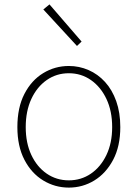

<svg xmlns="http://www.w3.org/2000/svg" viewBox="-20 -840 626 873"><path d="M293 13Q230 13 176.5 -19.5Q123 -52 91 -113.5Q59 -175 59 -262Q59 -351 91 -413Q123 -475 176.5 -507.5Q230 -540 293 -540Q340 -540 382.5 -521.5Q425 -503 457.5 -467.5Q490 -432 508.5 -380Q527 -328 527 -262Q527 -175 494.5 -113.5Q462 -52 409 -19.5Q356 13 293 13ZM293 -20Q349 -20 393.5 -50.5Q438 -81 464 -135.5Q490 -190 490 -262Q490 -335 464 -390Q438 -445 393.5 -476Q349 -507 293 -507Q237 -507 192.5 -476Q148 -445 122.5 -390Q97 -335 97 -262Q97 -190 122.5 -135.5Q148 -81 192.5 -50.5Q237 -20 293 -20ZM330 -631 177 -797 205 -820 351 -651Z"/></svg>

Font: Noto Sans HK Thin
Style: Regular
Weight: 100
Designer: Ryoko NISHIZUKA 西塚涼子 (kana, bopomofo & ideographs); Paul D. Hunt (Latin, Greek & Cyrillic); Sandoll Communications 산돌커뮤니
Foundry: Adobe
Version: Version 2.004-H2;hotconv 1.0.118;makeotfexe 2.5.65603